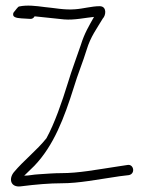

<svg xmlns="http://www.w3.org/2000/svg" viewBox="-20 -651 522 682"><path d="M27 -597C29 -586 53 -586 69 -585L86 -584C93 -583 99 -586 103 -593C144 -589 178 -585 208 -582C244 -579 283 -588 314 -591C296 -559 280 -533 267 -491C253 -449 235 -403 221 -356C200 -288 174 -213 145 -160C111 -117 64 -81 29 -39C10 -15 18 15 53 11C108 4 157 0 198 0C261 0 323 -13 405 -25L438 -29C462 -34 455 -69 433 -65L400 -60C320 -48 260 -36 198 -36C173 -36 148 -34 118 -32C96 -31 84 -27 66 -27C78 -39 90 -50 102 -62C171 -134 208 -232 242 -340C256 -387 275 -432 288 -475C302 -521 323 -548 345 -585C357 -597 360 -629 334 -629C305 -629 276 -620 246 -618C208 -615 173 -623 138 -626C108 -630 76 -634 48 -628C44 -628 34 -613 31 -610C27 -606 26 -602 27 -597Z"/></svg>

Font: Stray Cat
Style: SuCn
Weight: 400
Version: Version 1.0